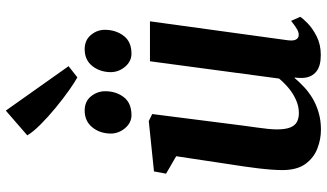

<svg xmlns="http://www.w3.org/2000/svg" viewBox="-246 -840 1097 644"><g transform="rotate(-90 302.0 -518.5)"><path d="M188.5 10Q156.5 10 125.8 -1.8Q95 -13.5 74.2 -41.2Q53.5 -69 53 -117.5Q53 -135 54.5 -155.8Q56 -176.5 58.8 -199.8Q61.5 -223 65 -246.8Q68.5 -270.5 72 -293L99.5 -475.5L41 -509.5L48.5 -550L217.5 -567.5L241 -556L207 -289Q204.5 -267.5 201.5 -246.2Q198.5 -225 195.8 -205Q193 -185 191.2 -167.8Q189.5 -150.5 189.5 -137.5Q189.5 -109.5 195.8 -93.5Q202 -77.5 214.2 -70.8Q226.5 -64 244.5 -64Q266.5 -64 288 -73.5Q309.5 -83 327.8 -98.2Q346 -113.5 360 -130.5L418 -563.5H552L488.5 -101.5Q486 -82 491.2 -73.2Q496.5 -64.5 506.5 -64.5Q515.5 -64.5 525.2 -70Q535 -75.5 553.5 -90L567 -59.5Q562.5 -51.5 545.5 -34.8Q528.5 -18 501.2 -4.2Q474 9.5 439 9.5Q402 9.5 383.5 -5.5Q365 -20.5 362.5 -46.5Q362 -49 362 -52.5Q362 -56 362 -60.2Q362 -64.5 362.5 -69Q363 -73.5 363.5 -77.5L362 -78.5Q348.5 -62.5 331.8 -46.8Q315 -31 293.8 -18.2Q272.5 -5.5 246.2 2.2Q220 10 188.5 10ZM237 -625.5Q211.5 -625.5 193.2 -647.5Q175 -669.5 175.5 -697Q176.5 -733 197.2 -757.8Q218 -782.5 252.5 -782.5Q283.5 -782.5 300.5 -761.2Q317.5 -740 317.5 -713.5Q317.5 -677.5 297.8 -651.5Q278 -625.5 237 -625.5ZM443.5 -625.5Q417.5 -625.5 399.2 -647.5Q381 -669.5 381.5 -697Q382.5 -733 402.8 -757.8Q423 -782.5 458.5 -782.5Q489 -782.5 506.5 -761.2Q524 -740 523.5 -713.5Q523 -677.5 503.2 -651.5Q483.5 -625.5 443.5 -625.5ZM364 -807Q349 -815 321.2 -834.5Q293.5 -854 262.5 -879.5Q231.5 -905 206 -930.5Q180.5 -956 169.5 -975L252.5 -1047L401.5 -836.5Z"/></g></svg>

Font: Merriweather
Style: Bold Italic
Weight: 700
Italic angle: -7.8°
Version: Version 2.101